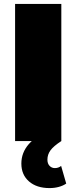

<svg xmlns="http://www.w3.org/2000/svg" viewBox="-20 -720 390 980"><path d="M57 0V-700H293V0ZM233 240Q167 240 128 206Q89 172 89 115Q89 59 127 15.5Q165 -28 233 -51L293 0Q253 26 237.5 47.5Q222 69 222 95Q222 115 233 126.5Q244 138 260 138Q278 138 292 127L318 217Q302 228 280 234Q258 240 233 240Z"/></svg>

Font: Montserrat-Alt1 Black
Style: Regular
Weight: 900
Designer: Differentunic
Foundry: Differentunic
Version: Version 7.222